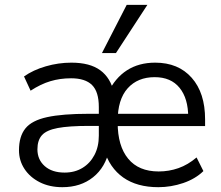

<svg xmlns="http://www.w3.org/2000/svg" viewBox="-20 -773 922 802"><path d="M240.4 8.9Q187.1 8.9 146.2 -11.7Q105.3 -32.4 82.3 -67.3Q59.3 -102.2 59.3 -145.2Q59.3 -203.3 86.1 -236.5Q112.8 -269.8 176.7 -283.7Q240.5 -297.7 351.1 -297.7H402.2V-247.1H351.7Q268.2 -247.1 221.2 -238.3Q174.2 -229.5 155.2 -208.3Q136.3 -187.1 136.3 -149.2Q136.3 -106.2 166.9 -79.1Q197.5 -52.1 250 -52.1Q291.9 -52.1 323.9 -71.3Q356 -90.5 374.4 -125.4Q392.8 -160.2 392.8 -206.2V-326.1Q392.8 -389.8 364.4 -417.9Q335.9 -446 277 -446Q230.9 -446 190.6 -433.9Q150.3 -421.9 107.8 -394.2L80.3 -453.7Q118.8 -480.8 171.4 -496Q224 -511.3 278.3 -511.3Q355.5 -511.3 398.8 -479.5Q442.2 -447.7 455.9 -385.7H431.2Q460.5 -447.2 510.2 -479.3Q559.9 -511.3 628.2 -511.3Q725 -511.3 780.8 -448.1Q836.7 -385 836.7 -274.3V-246.5H459.6V-297.7H783.2L766.2 -283.3Q766.2 -361.9 730 -406.3Q693.9 -450.7 626.1 -450.7Q554.9 -450.7 513.2 -404.1Q471.5 -357.5 471.5 -267.9V-260.5Q471.5 -163.4 515.4 -110.1Q559.2 -56.8 642.7 -56.8Q685.8 -56.8 725.4 -70.7Q765 -84.6 801.1 -115.3L829.6 -58.4Q796.2 -25.8 745.3 -8.4Q694.3 8.9 641.4 8.9Q552.3 8.9 494.8 -31.5Q437.4 -72 414.5 -148.4H436.4Q421 -74.5 369 -32.8Q317 8.9 240.4 8.9ZM405.8 -551.3 509.3 -752.8H595.7L464.3 -551.3Z"/></svg>

Font: Mulish ExtraLight
Style: Regular
Weight: 200
Designer: Vernon Adams
Foundry: Vernon Adams
Version: Version 3.603